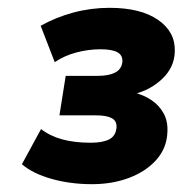

<svg xmlns="http://www.w3.org/2000/svg" viewBox="-20 -729 467 491"><path d="M215 -258Q160 -258 112 -271.5Q64 -285 36 -309L85 -399Q108 -381 139.5 -372.5Q171 -364 212 -364Q242 -364 259 -372.5Q276 -381 278 -403Q279 -420 265.5 -427Q252 -434 226 -434H132L148 -535H230Q258 -535 274.5 -543.5Q291 -552 293 -571Q294 -588 280 -595.5Q266 -603 237 -603Q207 -603 176 -595Q145 -587 120 -570L84 -663Q123 -685 168 -697Q213 -709 260 -709Q340 -709 384.5 -678Q429 -647 427 -597Q426 -557 395 -527.5Q364 -498 321 -488L320 -493Q346 -487 366.5 -473.5Q387 -460 398.5 -439Q410 -418 408 -389Q406 -350 380 -320.5Q354 -291 311 -274.5Q268 -258 215 -258Z"/></svg>

Font: Nunito Sans 10pt Black
Style: Italic
Weight: 900
Italic angle: -9°
Designer: Vernon Adams
Foundry: Vernon Adams
Version: Version 3.101;gftools[0.9.27]